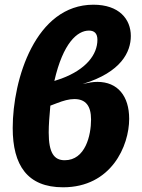

<svg xmlns="http://www.w3.org/2000/svg" viewBox="-20 -779 602 816"><path d="M394 -431C374 -431 359 -428 331 -422C496 -472 536 -559 536 -626C536 -698 486 -759 377 -759C131 -759 34 -442 34 -235C34 -77 96 17 248 17C453 17 529 -159 529 -274C529 -371 480 -431 394 -431ZM358 -649C381 -649 394 -637 394 -610C394 -547 346 -484 241 -445L211 -435C248 -597 309 -649 358 -649ZM255 -98C210 -98 187 -129 187 -216C187 -248 190 -287 194 -330L223 -341C249 -351 273 -358 296 -358C345 -358 367 -328 367 -271C367 -204 343 -98 255 -98Z"/></svg>

Font: Fira Sans
Style: Bold Italic
Weight: 700
Italic angle: -8°
Designer: bBox Type GmbH & Carrois Corporate GbR & Edenspiekermann AG
Foundry: bBox Type GmbH & Carrois Corporate GbR & Edenspiekermann AG
Version: Version 4.301;PS 004.301;hotconv 1.0.88;makeotf.lib2.5.64775